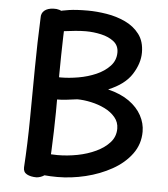

<svg xmlns="http://www.w3.org/2000/svg" viewBox="-55 -827 779 888"><g transform="rotate(5 334.5 -383.5)"><path d="M102 -725Q101 -747 116 -759.5Q131 -772 158 -773Q172 -774 185 -770Q198 -766 207.5 -757Q217 -748 217 -735Q210 -561 211 -384.5Q212 -208 201 -32Q200 -13 184 -2Q168 9 148 11Q120 11 102.5 1.5Q85 -8 86 -30Q93 -140 94 -256.5Q95 -373 96 -492Q97 -611 102 -725ZM177 -668V-762Q197 -768 230 -773Q263 -778 317 -778Q358 -778 404.5 -770.5Q451 -763 491.5 -744Q532 -725 557.5 -691.5Q583 -658 583 -606Q583 -556 550.5 -505Q518 -454 442 -423Q502 -408 540.5 -380.5Q579 -353 598.5 -317Q618 -281 618 -242Q618 -184 584.5 -138.5Q551 -93 495.5 -62Q440 -31 374 -15Q308 1 243 1Q210 1 179 -2Q148 -5 131 -7L142 -107Q165 -103 189.5 -101.5Q214 -100 235 -100Q281 -100 327.5 -109Q374 -118 413 -136.5Q452 -155 476 -182Q500 -209 500 -246Q500 -276 481 -298.5Q462 -321 432.5 -335.5Q403 -350 368.5 -357.5Q334 -365 304 -365Q275 -361 253 -358.5Q231 -356 211 -356Q171 -356 149.5 -367Q128 -378 128 -413Q128 -424 130 -435.5Q132 -447 138 -455.5Q144 -464 154 -463Q171 -462 186.5 -460.5Q202 -459 220 -459Q257 -459 300.5 -466.5Q344 -474 382 -490.5Q420 -507 445 -533.5Q470 -560 470 -597Q470 -629 446.5 -647.5Q423 -666 387.5 -674Q352 -682 316 -682Q295 -682 267.5 -679.5Q240 -677 215 -673.5Q190 -670 177 -668Z"/></g></svg>

Font: Playpen Sans Medium
Style: Regular
Weight: 500
Designer: Laura Meseguer, Veronika Burian, José Scaglione
Foundry: TypeTogether
Version: Version 1.001